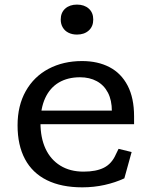

<svg xmlns="http://www.w3.org/2000/svg" viewBox="-20 -791 660 823"><path d="M55.3 -253.7Q55.3 -338.2 90.4 -400.5Q125.5 -462.8 188.3 -496.1Q251.2 -529.3 331.8 -529.3Q399.2 -529.3 449.3 -503.2Q499.5 -477 527.1 -424Q554.7 -371 554.7 -292.3V-258.5H135.3V-316.8H481L459.5 -294.7V-314.7Q459.5 -361.2 442.7 -393.7Q425.8 -426.2 394.9 -443Q364 -459.8 322.8 -459.8Q270.3 -459.8 232.2 -437.3Q194.2 -414.8 173.8 -370.8Q153.5 -326.7 153.5 -263.7Q153.5 -200.3 175.2 -153.5Q197 -106.7 238.7 -81Q280.3 -55.3 338.5 -55.3Q392.2 -55.3 425.7 -72.3Q459.2 -89.3 476.7 -129.5L488.2 -153L544.2 -139.3L513 -26.5Q474.8 -8.7 428.6 1.7Q382.3 12 332.7 12Q243 12 180.9 -18.8Q118.8 -49.5 87.1 -109Q55.3 -168.5 55.3 -253.7ZM240.3 -707.3Q240.3 -737 259.6 -754.2Q278.8 -771.3 310 -771.3Q341.2 -771.3 360.4 -754.2Q379.7 -737 379.7 -707.3Q379.7 -677.5 360.4 -660.2Q341.2 -642.8 310 -642.8Q289.5 -642.8 273.8 -650.6Q258 -658.3 249.2 -673.1Q240.3 -687.8 240.3 -707.3Z"/></svg>

Font: Monaspace Xenon Var ExtraLight
Style: Regular
Weight: 200
Designer: Riley Cran and the Lettermatic Team
Version: Version 1.200 (Monaspace Xenon Var)